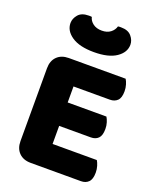

<svg xmlns="http://www.w3.org/2000/svg" viewBox="-157 -953 855 1048"><g transform="rotate(20 270.5 -429.0)"><path d="M58 -513Q58 -556 83 -581Q108 -606 151 -606H481Q488 -595 493.5 -577Q499 -559 499 -539Q499 -501 482.5 -485Q466 -469 439 -469H228V-376H453Q460 -365 465.5 -347.5Q471 -330 471 -310Q471 -272 455 -256Q439 -240 412 -240H228V-135H485Q492 -124 497.5 -106Q503 -88 503 -68Q503 -30 486.5 -13.5Q470 3 443 3H151Q108 3 83 -22Q58 -47 58 -90ZM268 -683Q184 -683 139 -713.5Q94 -744 94 -789Q94 -815 113.5 -838Q133 -861 174 -861Q179 -861 183 -861Q187 -861 192 -860Q197 -838 217 -823Q237 -808 268 -808Q299 -808 318.5 -823Q338 -838 344 -860Q349 -861 353 -861Q357 -861 362 -861Q403 -861 422.5 -838Q442 -815 442 -789Q442 -744 397 -713.5Q352 -683 268 -683Z"/></g></svg>

Font: Baloo Tammudu
Style: Regular
Weight: 400
Designer: Omkar Shende and Ek Type
Foundry: Ek Type
Version: Version 1.007;PS 1.000;hotconv 1.0.88;makeotf.lib2.5.647800